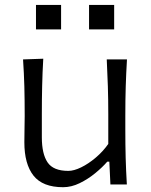

<svg xmlns="http://www.w3.org/2000/svg" viewBox="-20 -762 622 793"><path d="M240.7 11.2Q156.2 11.2 118.4 -36.6Q80.6 -84.5 80.6 -174.3Q80.6 -207.5 81.3 -233.2Q82 -258.8 82 -282.7Q82 -349.6 80.6 -404.3Q79.1 -459 75.2 -516.6L158.7 -519.5Q155.3 -461.9 154.1 -406.7Q152.8 -351.6 152.8 -289.6V-194.8Q152.8 -126.5 176.5 -91.3Q200.2 -56.2 262.2 -56.2Q285.2 -56.2 315.2 -70.8Q345.2 -85.4 375.2 -110.8Q405.3 -136.2 427.2 -167.5V-289.6Q427.2 -351.6 425.5 -405.3Q423.8 -459 420.9 -516.6H504.4Q501 -459 499.3 -404.3Q497.6 -349.6 497.6 -282.7V-228.5Q497.6 -164.6 499 -111.1Q500.5 -57.6 503.9 0H436L431.6 -94.2H422.9Q403.3 -71.3 373.5 -46.9Q343.8 -22.5 309.3 -5.6Q274.9 11.2 240.7 11.2ZM347.8 -741.5H451.5V-640.6H347.8ZM128.6 -741.5H232.3V-640.6H128.6Z"/></svg>

Font: Pinar-DS3-FD Regular
Style: Regular
Weight: 400
Designer: Amin Abedi
Version: Version 3.000